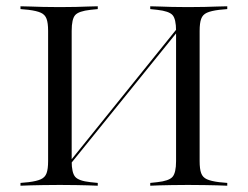

<svg xmlns="http://www.w3.org/2000/svg" viewBox="-20 -591 788 611"><path d="M133.1 -369.4V-492.7Q133.1 -517.7 128.2 -531Q123.4 -544.4 110.1 -550.4Q96.8 -556.5 71 -559.7L45.2 -562.1V-571Q60.5 -571 78.2 -570.2Q96 -569.4 116.9 -569Q137.9 -568.5 162.1 -568.5H171H178.2Q202.4 -568.5 222.2 -569Q241.9 -569.4 259.3 -570.2Q276.6 -571 291.1 -571V-562.1L267.7 -559.7Q230.6 -555.6 219.4 -543.1Q208.1 -530.6 208.1 -492.7V-369.4ZM540.3 -201.6V-492.7Q540.3 -530.6 529 -543.1Q517.7 -555.6 480.6 -559.7L458.1 -562.1V-571Q471.8 -571 489.1 -570.2Q506.5 -569.4 526.6 -569Q546.8 -568.5 570.2 -568.5H578.2H586.3Q610.5 -568.5 631.5 -569Q652.4 -569.4 670.6 -570.2Q688.7 -571 703.2 -571V-562.1L677.4 -559.7Q651.6 -556.5 638.3 -550.4Q625 -544.4 620.2 -531Q615.3 -517.7 615.3 -492.7V-201.6ZM162.1 -2.4Q137.9 -2.4 116.9 -2Q96 -1.6 78.2 -1.2Q60.5 -0.8 45.2 0V-8.9L71 -11.3Q96.8 -14.5 110.1 -20.6Q123.4 -26.6 128.2 -39.9Q133.1 -53.2 133.1 -78.2V-425.8H208.1V-78.2Q208.1 -41.1 219.4 -28.2Q230.6 -15.3 267.7 -11.3L291.1 -8.9V0Q276.6 -0.8 259.3 -1.2Q241.9 -1.6 222.2 -2Q202.4 -2.4 178.2 -2.4H170.2ZM186.3 -46.8V-57.3L562.9 -524.2L563.7 -513.7ZM570.2 -2.4Q546.8 -2.4 526.6 -2Q506.5 -1.6 489.1 -1.2Q471.8 -0.8 458.1 0V-8.9L480.6 -11.3Q517.7 -15.3 529 -28.2Q540.3 -41.1 540.3 -78.2V-201.6H615.3V-78.2Q615.3 -53.2 620.2 -39.9Q625 -26.6 638.3 -20.6Q651.6 -14.5 677.4 -11.3L703.2 -8.9V0Q688.7 -0.8 670.6 -1.2Q652.4 -1.6 631.5 -2Q610.5 -2.4 586.3 -2.4H577.4Z"/></svg>

Font: Playfair 144pt SemiExpanded Light
Style: Regular
Weight: 300
Width: 6
Designer: Claus Eggers Sørensen
Foundry: Claus Eggers Sørensen
Version: Version 2.203